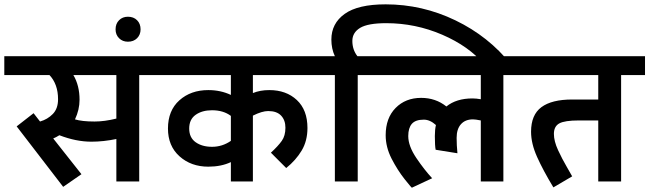

<svg xmlns="http://www.w3.org/2000/svg" viewBox="-50 -844 3020 893"><path d="M597.5 -495V0H491.2V-197.5Q431.2 -185 375 -185Q303.8 -185 226.2 -215Q210 -205 197.5 -200L328.8 -33.8L243.8 25L27.5 -256.2L106.2 -317.5L136.2 -278.8Q171.2 -288.8 195.6 -313.8Q220 -338.8 220 -382.5Q220 -452.5 180 -495H-30V-582.5H708.8V-495ZM291.2 -495Q320 -446.2 320 -380Q320 -333.8 298.8 -288.8Q331.2 -278.8 390 -278.8Q436.2 -278.8 491.2 -292.5V-495Z M487.5 -707.5Q487.5 -733.8 503.8 -750Q520 -766.2 545 -766.2Q571.2 -766.2 587.5 -750Q603.8 -733.8 603.8 -707.5Q603.8 -682.5 587.5 -666.2Q571.2 -650 545 -650Q520 -650 503.8 -666.2Q487.5 -682.5 487.5 -707.5Z M1126.2 -411.2Q1160 -425 1202.5 -425Q1281.2 -425 1330.6 -378.8Q1380 -332.5 1380 -248.8Q1380 -188.8 1353.1 -143.8Q1326.2 -98.8 1281.2 -62.5L1210 -133.8Q1243.8 -165 1260.6 -188.8Q1277.5 -212.5 1277.5 -250Q1277.5 -285 1257.5 -306.2Q1237.5 -327.5 1197.5 -327.5Q1168.8 -327.5 1126.2 -306.2V0H1023.8V-90Q978.8 -68.8 918.8 -68.8Q838.8 -68.8 785 -116.9Q731.2 -165 731.2 -246.2Q731.2 -330 784.4 -377.5Q837.5 -425 918.8 -425Q976.2 -425 1023.8 -402.5V-495H648.8V-582.5H1465V-495H1126.2ZM1023.8 -188.8V-305Q988.8 -331.2 936.2 -331.2Q890 -331.2 860 -310Q830 -288.8 830 -246.2Q830 -203.8 860 -182.5Q890 -161.2 936.2 -161.2Q983.8 -161.2 1023.8 -188.8Z M2326.2 -545H2201.2Q2131.2 -628.8 2006.9 -682.5Q1882.5 -736.2 1746.2 -736.2Q1661.2 -736.2 1625 -714.4Q1588.8 -692.5 1588.8 -653.8Q1588.8 -612.5 1612.5 -582.5H1721.2V-495H1613.8V0H1507.5V-495H1402.5V-582.5H1507.5Q1491.2 -617.5 1491.2 -660Q1491.2 -735 1553.1 -779.4Q1615 -823.8 1743.8 -823.8Q1913.8 -823.8 2068.1 -749.4Q2222.5 -675 2326.2 -545Z M2291.2 -495V0H2186.2V-283.8Q2161.2 -288.8 2150 -288.8Q2113.8 -288.8 2093.8 -266.2Q2073.8 -243.8 2073.8 -202.5Q2073.8 -168.8 2077.5 -131.2L1976.2 -147.5Q1972.5 -166.2 1972.5 -211.2Q1972.5 -241.2 1977.5 -262.5Q1950 -287.5 1921.2 -287.5Q1882.5 -287.5 1865.6 -268.1Q1848.8 -248.8 1848.8 -211.2Q1848.8 -165 1886.2 -109.4Q1923.8 -53.8 1960 -15L1866.2 28.8Q1866.2 32.5 1832.5 -10Q1798.8 -52.5 1771.2 -106.2Q1743.8 -160 1743.8 -215Q1743.8 -295 1790 -341.9Q1836.2 -388.8 1908.8 -388.8Q1976.2 -388.8 2026.2 -348.8Q2072.5 -386.2 2147.5 -386.2Q2165 -386.2 2186.2 -382.5V-495H1661.2V-582.5H2402.5V-495Z M2838.8 -495V0H2732.5V-283.8H2642.5Q2576.2 -283.8 2551.2 -270Q2526.2 -256.2 2526.2 -221.2Q2526.2 -187.5 2545.6 -145.6Q2565 -103.8 2585.6 -68.8Q2606.2 -33.8 2611.2 -23.8L2523.8 27.5Q2476.2 -51.2 2448.1 -113.8Q2420 -176.2 2420 -231.2Q2420 -310 2468.1 -345.6Q2516.2 -381.2 2611.2 -381.2H2732.5V-495H2342.5V-582.5H2950V-495Z"/></svg>

Font: Cambay
Style: Bold
Weight: 700
Designer: Pooja Saxena
Foundry: Pooja Saxena
Version: Version 1.096;PS 001.096;hotconv 1.0.70;makeotf.lib2.5.58329